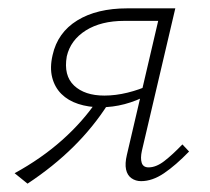

<svg xmlns="http://www.w3.org/2000/svg" viewBox="-20 -430 502 460"><path d="M318 4Q305 4 295 -3Q285 -10 282 -24Q279 -38 284 -59L359 -380H278Q222 -380 185.5 -357Q149 -334 140 -295Q132 -249 157.5 -225Q183 -201 230 -201Q257 -201 285.5 -208Q314 -215 340 -227L335 -203Q307 -188 278.5 -180.5Q250 -173 221 -173Q192 -173 167.5 -181Q143 -189 127 -205Q111 -221 105 -244.5Q99 -268 106 -298Q118 -352 165 -381Q212 -410 285 -410H400L320 -69Q316 -51 319.5 -40Q323 -29 336 -29Q354 -29 373.5 -44Q393 -59 417 -84L433 -67Q401 -34 373 -15Q345 4 318 4ZM46 10 15 -15Q79 -50 129 -94.5Q179 -139 214 -191L239 -181Q204 -126 156 -78.5Q108 -31 46 10Z"/></svg>

Font: Ysabeau Infant ExtraLight
Style: Italic
Weight: 250
Italic angle: -12°
Designer: Christian Thalmann (Catharsis Fonts)
Version: Version 2.001;gftools[0.9.30]; featfreeze: ss01,ss02,lnum